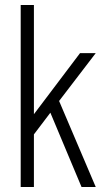

<svg xmlns="http://www.w3.org/2000/svg" viewBox="-20 -750 411 770"><path d="M116 -730H63V0H116V-211L182 -298L307 0H364L217 -345L364 -537H301L116 -292Z"/></svg>

Font: Secuela Light
Style: Regular
Weight: 300
Designer: Fernando Haro
Foundry: deFharo
Version: Version 1.708